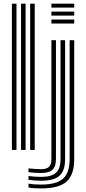

<svg xmlns="http://www.w3.org/2000/svg" viewBox="-20 -820 472 1050"><path d="M145 0V-800H169.9V0ZM45.1 0V-800H70.1V0ZM95.1 0V-800H120V0ZM261.1 -778.3V-800H385.9V-778.3ZM261.1 -691.3V-713.1H385.9V-691.3ZM261.1 -734.8V-756.5H385.9V-734.8ZM204.9 210.5Q181.1 210.5 163.7 209.2Q146.4 207.9 135.8 204.9V184Q149.6 186.8 166.5 188.1Q183.4 189.4 204.9 189.4Q288.5 189.4 324.7 157Q360.9 124.5 360.9 49.5V-600H385.9V49.5Q385.9 135.9 343.9 173.2Q302 210.5 204.9 210.5ZM204.9 168.4Q186.8 168.4 169.4 167.2Q152 165.9 135.8 163.2V142.6Q153.7 144.9 170.6 146.1Q187.5 147.3 204.9 147.3Q261.9 147.3 286.4 124.6Q311 101.9 311 49.5V-600H336V49.5Q336 113.2 305.6 140.8Q275.2 168.4 204.9 168.4ZM204.9 126.1Q189.5 126.1 172.8 125.1Q156.1 124 135.8 121.6V101Q157.9 103.1 174.8 104.1Q191.7 105.2 204.9 105.2Q235 105.2 248.1 92.3Q261.1 79.4 261.1 49.5V-600H286V49.5Q286 90.6 267.2 108.4Q248.4 126.1 204.9 126.1Z"/></svg>

Font: Big Shoulders Inline Display SC Thin
Style: Regular
Weight: 100
Designer: Patric King
Foundry: XO Type Co
Version: Version 2.002